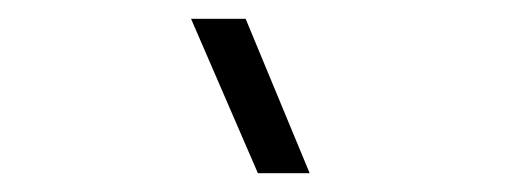

<svg xmlns="http://www.w3.org/2000/svg" viewBox="-20 -800 540 204"><path d="M309 -616H254L183 -780H241Z"/></svg>

Font: Tanohe Sans Light
Style: Italic
Weight: 300
Designer: Village Type and Design LLC & Cristiano Sobral
Foundry: Cooper Hewitt Smithsonian Design Museum
Version: Version 1.00;September 29, 2021;FontCreator 13.0.0.2655 64-b